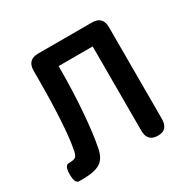

<svg xmlns="http://www.w3.org/2000/svg" viewBox="-119 -613 724 728"><g transform="rotate(-30 243.0 -248.5)"><path d="M28 0Q10 0 10 -40Q10 -79 28 -79Q49 -79 57 -84Q65 -89 69 -108Q79 -158 83.5 -239Q88 -320 88 -418V-449Q88 -497 136 -497H371Q418 -497 418 -449V-48Q418 0 374 0Q328 0 328 -48V-417H179Q179 -312 172 -220.5Q165 -129 153 -70Q145 -30 120 -15Q95 0 44 0Z"/></g></svg>

Font: Zen Maru Gothic Medium
Style: Regular
Weight: 500
Designer: Yoshimichi Ohira
Foundry: Positype
Version: Version 1.001